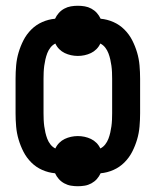

<svg xmlns="http://www.w3.org/2000/svg" viewBox="-20 -593 540 666"><path d="M250 53Q238 53 226 51Q214 49 203 43Q192 37 184 28Q176 19 171 8Q148 6 126.5 -3.5Q105 -13 88.5 -29.5Q72 -46 61.5 -66.5Q51 -87 44.5 -109Q38 -131 36 -154Q34 -177 34 -200V-320Q34 -343 36 -366Q38 -389 44.5 -411Q51 -433 61.5 -453.5Q72 -474 88.5 -490.5Q105 -507 126.5 -516.5Q148 -526 171 -528Q176 -539 184 -548Q192 -557 203 -563Q214 -569 226 -571Q238 -573 250 -573Q262 -573 274 -571Q286 -569 297 -563Q308 -557 316 -548Q324 -539 329 -528Q352 -526 373.5 -516.5Q395 -507 411.5 -490.5Q428 -474 438.5 -453.5Q449 -433 455.5 -411Q462 -389 464 -366Q466 -343 466 -320V-200Q466 -177 464 -154Q462 -131 455.5 -109Q449 -87 438.5 -66.5Q428 -46 411.5 -29.5Q395 -13 373.5 -3.5Q352 6 329 8Q324 19 316 28Q308 37 297 43Q286 49 274 51Q262 53 250 53ZM328 -78Q338 -83 345 -92Q352 -101 356 -111.5Q360 -122 362.5 -133Q365 -144 366.5 -155Q368 -166 368.5 -177.5Q369 -189 369 -200V-320Q369 -331 368.5 -342.5Q368 -354 366.5 -365Q365 -376 362.5 -387Q360 -398 356 -408.5Q352 -419 345 -428Q338 -437 328 -442Q323 -431 314.5 -422.5Q306 -414 295.5 -409Q285 -404 273.5 -401.5Q262 -399 250 -399Q238 -399 226.5 -401.5Q215 -404 204.5 -409Q194 -414 185.5 -422.5Q177 -431 172 -442Q162 -437 155 -428Q148 -419 144 -408.5Q140 -398 137.5 -387Q135 -376 133.5 -365Q132 -354 131.5 -342.5Q131 -331 131 -320V-200Q131 -189 131.5 -177.5Q132 -166 133.5 -155Q135 -144 137.5 -133Q140 -122 144 -111.5Q148 -101 155 -92Q162 -83 172 -78Q177 -89 185.5 -97.5Q194 -106 204.5 -111Q215 -116 226.5 -118.5Q238 -121 250 -121Q262 -121 273.5 -118.5Q285 -116 295.5 -111Q306 -106 314.5 -97.5Q323 -89 328 -78Z"/></svg>

Font: Iosevka Term Curly
Style: Bold
Weight: 700
Designer: Belleve Invis
Foundry: Belleve Invis
Version: Version 32.3.0